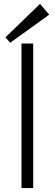

<svg xmlns="http://www.w3.org/2000/svg" viewBox="-20 -963 280 983"><path d="M150 -740V0H90V-740ZM232 -888 32 -744 8 -772 185 -943Z"/></svg>

Font: Pathway Extreme 8pt Thin
Style: Regular
Weight: 100
Designer: Eduardo Rodriguez Tunni
Foundry: Eduardo Rodriguez Tunni
Version: Version 1.000